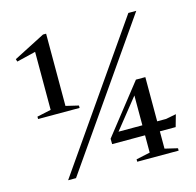

<svg xmlns="http://www.w3.org/2000/svg" viewBox="-104 -819 947 927"><g transform="rotate(-15 369.5 -355.5)"><path d="M131 -350V-665.5L168 -649L36 -617L32 -630L189.5 -711H205V-350L268.5 -335V-323H61V-335ZM124.5 0 614.5 -705H654L164 0ZM539.5 -336.5 563 -342 403.5 -142.5 402 -163.5H658L709.5 -173.5L692.5 -113.5H375L374.5 -140.5L566.5 -384.5H613.5V-27L677 -12V0H470V-12L539.5 -27Z"/></g></svg>

Font: Newsreader 60pt
Style: Regular
Weight: 400
Designer: Hugues Gentile
Foundry: Production Type
Version: Version 1.003